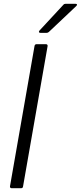

<svg xmlns="http://www.w3.org/2000/svg" viewBox="-20 -997 428 1017"><path d="M102 -9Q101 0 91 0H42Q37 0 34.5 -3Q32 -6 33 -11L163 -754Q165 -763 174 -763H223Q228 -763 230.5 -760Q233 -757 232 -752ZM194 -823Q188 -823 186.5 -826.5Q185 -830 189 -835L316 -972Q320 -977 328 -977H379Q386 -977 387.5 -973.5Q389 -970 384 -965L239 -828Q234 -823 227 -823Z"/></svg>

Font: Open Sauce Two Light Italic
Style: Regular
Weight: 300
Italic angle: -10°
Designer: Alfredo Marco Pradil
Foundry: Creative Sauce Fz LLC
Version: Version 1.477